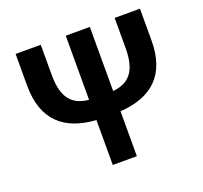

<svg xmlns="http://www.w3.org/2000/svg" viewBox="-127 -886 1091 1033"><g transform="rotate(-20 418.5 -370.0)"><path d="M62 -740V-558C62 -359 170 -269 349 -257V0H487V-257C666 -269 774 -359 774 -558V-740H629V-567C629 -434 579 -382 487 -373V-740H349V-373C256 -382 206 -434 206 -567V-740Z"/></g></svg>

Font: Kinto Sans
Style: Bold
Weight: 700
Designer: Authors: Ryoko NISHIZUKA  (kana & ideographs); Paul D. Hunt (Latin, Greek & Cyrillic); Wenlong ZHANG  (bopomofo); Sandol
Foundry: Adobe Systems Incorporated, ookami Inc.
Version: Version 0.001